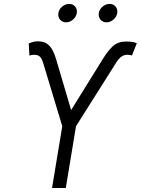

<svg xmlns="http://www.w3.org/2000/svg" viewBox="-20 -942 706 962"><path d="M240.7 0 292 -309.6 196.3 -626.5Q189 -650.4 179 -658.9Q168.9 -667.5 152.8 -667.5Q146.5 -667.5 139.4 -666.5Q132.3 -665.5 127.4 -663.6L124 -724.1Q138.7 -730.5 149.2 -732.9Q159.7 -735.4 173.8 -734.9Q206.5 -734.4 227.1 -713.4Q247.6 -692.4 262.2 -641.6L336.4 -390.6L494.6 -645.5Q522 -689.9 546.9 -711.9Q571.8 -733.9 611.3 -733.9Q626 -733.9 639.4 -732.4Q652.8 -731 665.5 -725.6L641.1 -663.6Q637.2 -665.5 630.6 -666.5Q624 -667.5 617.7 -667.5Q602.1 -667.5 589.1 -658.9Q576.2 -650.4 561 -626.5L360.8 -309.6L309.6 0ZM513.7 -830.1Q494.6 -830.1 483.4 -843.8Q472.2 -857.4 475.1 -876.5Q478 -895.5 494.1 -908.9Q510.3 -922.4 529.3 -922.4Q548.3 -922.4 559.3 -908.9Q570.3 -895.5 567.4 -876.5Q564 -857.4 548.3 -843.8Q532.7 -830.1 513.7 -830.1ZM311 -830.1Q292 -830.1 280.8 -843.8Q269.5 -857.4 272.5 -876.5Q275.4 -895.5 291.5 -908.9Q307.6 -922.4 326.7 -922.4Q345.7 -922.4 356.7 -908.9Q367.7 -895.5 364.7 -876.5Q361.3 -857.4 345.7 -843.8Q330.1 -830.1 311 -830.1Z"/></svg>

Font: Inter 17pt Light
Style: Italic
Weight: 300
Italic angle: -9.3988°
Version: Version 4.001;git-66647c0bb